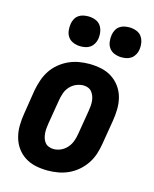

<svg xmlns="http://www.w3.org/2000/svg" viewBox="-113 -819 726 904"><g transform="rotate(15 250.0 -367.5)"><path d="M206 8Q176 8 147.5 2Q119 -4 95.5 -19Q72 -34 56 -56.5Q40 -79 32.5 -106.5Q25 -134 25.5 -164Q26 -194 31 -223L50 -343Q55 -368 63.5 -393Q72 -418 86.5 -440Q101 -462 122 -479.5Q143 -497 167 -508Q191 -519 216.5 -523.5Q242 -528 267 -528Q297 -528 325.5 -522Q354 -516 377.5 -501Q401 -486 417.5 -463.5Q434 -441 441.5 -413.5Q449 -386 448.5 -356Q448 -326 443 -297L423 -177Q419 -152 410.5 -127Q402 -102 387 -80Q372 -58 351.5 -40.5Q331 -23 307 -12Q283 -1 257 3.5Q231 8 206 8ZM207 -97Q225 -97 242 -104.5Q259 -112 272 -126.5Q285 -141 291.5 -158.5Q298 -176 301 -194L321 -314Q323 -326 324 -338Q325 -350 324 -362Q323 -374 319 -385Q315 -396 308 -405Q301 -414 290 -418.5Q279 -423 267 -423Q249 -423 231.5 -415.5Q214 -408 201 -393.5Q188 -379 182 -361.5Q176 -344 173 -326L153 -206Q151 -194 150 -182Q149 -170 150 -158Q151 -146 154.5 -135Q158 -124 165 -115Q172 -106 183.5 -101.5Q195 -97 207 -97ZM405 -597Q388 -597 371.5 -603Q355 -609 345 -622Q335 -635 332.5 -652.5Q330 -670 333 -688Q335 -700 341 -711.5Q347 -723 357.5 -730.5Q368 -738 380.5 -740.5Q393 -743 405 -743Q422 -743 438.5 -737Q455 -731 464.5 -718Q474 -705 477 -687.5Q480 -670 477 -652Q475 -640 468.5 -628.5Q462 -617 451.5 -609.5Q441 -602 429 -599.5Q417 -597 405 -597ZM205 -597Q188 -597 171.5 -603Q155 -609 145 -622Q135 -635 132.5 -652.5Q130 -670 133 -688Q135 -700 141 -711.5Q147 -723 157.5 -730.5Q168 -738 180.5 -740.5Q193 -743 205 -743Q222 -743 238.5 -737Q255 -731 264.5 -718Q274 -705 277 -687.5Q280 -670 277 -652Q275 -640 268.5 -628.5Q262 -617 251.5 -609.5Q241 -602 229 -599.5Q217 -597 205 -597Z"/></g></svg>

Font: Iosevka Term Curly Extrabold
Style: Italic
Weight: 800
Italic angle: -9°
Designer: Belleve Invis
Foundry: Belleve Invis
Version: Version 32.3.0